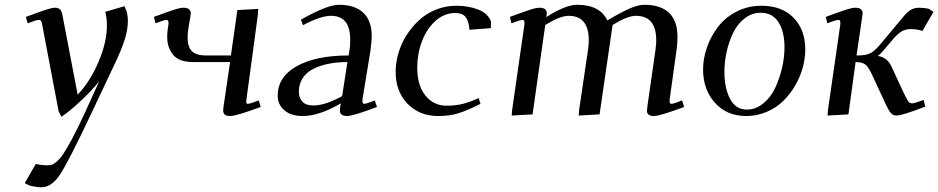

<svg xmlns="http://www.w3.org/2000/svg" viewBox="-20 -476 3905 799"><path d="M83 286.1 128.9 206.1Q151.9 211.9 176.8 211.9Q188 211.9 195.6 209.7Q203.1 207.5 216.6 196Q230 184.6 244.4 162.8Q258.8 141.1 280.8 100.3Q302.7 59.6 330.1 0L393.1 -138.2Q361.8 -98.6 314 -54.2Q266.1 -9.8 235.8 9.8L224.1 -12.2L155.8 -372.1Q153.8 -385.3 150.6 -389.2Q147.5 -393.1 141.1 -393.1Q130.9 -393.1 95.2 -378.9L87.9 -405.8Q151.4 -429.2 174.1 -436.5Q196.8 -443.8 209 -443.8Q224.1 -443.8 231 -435.5Q237.8 -427.2 240.2 -411.1L303.2 -82Q355.5 -137.2 390.1 -218.8Q424.8 -300.3 424.8 -369.1Q424.8 -402.8 418 -426.8L498 -450.2L507.8 -426.8Q512.2 -405.3 512.2 -391.1Q512.2 -354 499.5 -313Q486.8 -272 457 -209L355 6.8Q267.1 192.4 231.4 247.8Q195.8 303.2 152.8 303.2Q130.9 303.2 102.1 295.9Z M620.6 -405.8Q684.6 -429.2 707.3 -436.5Q730 -443.8 743.7 -443.8Q773.9 -443.8 773.9 -419.9Q773.9 -418.9 771.5 -401.9L765.6 -369.1Q760.7 -342.8 760.7 -319.8Q760.7 -279.8 779.3 -262.5Q797.9 -245.1 836.9 -245.1H940.9L967.8 -434.1L1054.7 -439L1052.7 -411.1L1005.9 -64.9Q1003.9 -53.7 1004.9 -48.8Q1005.9 -43.9 1010.7 -43.9Q1021 -43.9 1056.6 -58.1L1064.9 -30.8Q962.9 6.8 938.5 6.8Q921.9 6.8 915.3 1Q908.7 -4.9 908.7 -17.1Q908.7 -21.5 910.6 -35.2L937.5 -217.8H782.7Q725.6 -217.8 700.7 -247.6Q675.8 -277.3 675.8 -323.2Q675.8 -341.8 678.7 -359.9L680.7 -372.1Q683.6 -393.1 673.8 -393.1Q662.6 -393.1 627 -378.9Z M1135.7 -78.1Q1135.7 -156.2 1215.1 -200.7Q1294.4 -245.1 1430.7 -245.1L1434.6 -269Q1437.5 -283.7 1437.5 -309.1Q1437.5 -360.8 1417.5 -385.5Q1397.5 -410.2 1356.4 -410.2Q1314.9 -410.2 1240.7 -371.1L1232.4 -394Q1341.3 -456.1 1390.6 -456.1Q1457 -456.1 1491.9 -423.1Q1526.9 -390.1 1526.9 -325.2Q1526.9 -304.7 1521.5 -264.2L1488.8 -64.9Q1485.8 -43.9 1495.6 -43.9Q1504.9 -43.9 1539.6 -58.1L1548.8 -30.8Q1449.2 6.8 1424.8 6.8Q1394.5 6.8 1394.5 -15.1Q1394.5 -25.4 1396.5 -35.2L1398.4 -45.9Q1308.1 6.8 1239.7 6.8Q1191.4 6.8 1163.6 -16.8Q1135.7 -40.5 1135.7 -78.1ZM1223.6 -94.2Q1223.6 -70.3 1237.8 -53.7Q1252 -37.1 1284.7 -37.1Q1312.5 -37.1 1346.2 -49.6Q1379.9 -62 1403.8 -76.2L1425.8 -217.8Q1384.3 -217.8 1348.9 -210.9Q1313.5 -204.1 1284.9 -189.9Q1256.3 -175.8 1240 -151.4Q1223.6 -127 1223.6 -94.2Z M1626.5 -176.8Q1626.5 -214.8 1637.7 -253.9Q1648.9 -293 1671.1 -328.4Q1693.4 -363.8 1723.4 -391.6Q1753.4 -419.4 1793.9 -435.8Q1834.5 -452.1 1879.4 -452.1Q1928.7 -452.1 1969.5 -436.5Q2010.3 -420.9 2023.4 -386.2L2022.5 -358.9L1933.6 -352.1Q1931.2 -386.7 1918.2 -404.3Q1905.3 -421.9 1874.5 -421.9Q1828.6 -421.9 1791.7 -388.4Q1754.9 -355 1735.6 -303.2Q1716.3 -251.5 1716.3 -193.8Q1716.3 -121.1 1750.2 -78.6Q1784.2 -36.1 1838.4 -36.1Q1876 -36.1 1905.8 -43.7Q1935.5 -51.3 1971.7 -67.9L1979.5 -43.9Q1923.3 -15.6 1887 -4.4Q1850.6 6.8 1802.7 6.8Q1725.6 6.8 1676 -44.2Q1626.5 -95.2 1626.5 -176.8Z M2102.1 -405.8Q2166 -429.2 2188.7 -436.5Q2211.4 -443.8 2225.1 -443.8Q2255.4 -443.8 2255.4 -420.9Q2255.4 -416 2254.4 -411.1L2252.9 -404.8Q2334 -456.1 2381.3 -456.1Q2476.6 -456.1 2507.3 -391.1Q2569.8 -427.7 2603.3 -441.9Q2636.7 -456.1 2662.1 -456.1Q2729.5 -456.1 2764.4 -422.4Q2799.3 -388.7 2799.3 -323.2Q2799.3 -298.8 2796.4 -274.9L2767.1 -64.9Q2764.2 -43.9 2773.9 -43.9Q2783.7 -43.9 2818.4 -58.1L2827.1 -30.8Q2725.1 6.8 2702.1 6.8Q2672.4 6.8 2672.4 -14.2Q2672.4 -19.5 2674.3 -35.2L2708 -270Q2710.9 -291.5 2710.9 -308.1Q2710.9 -410.2 2626 -410.2Q2591.3 -410.2 2529.3 -372.1L2475.1 0L2388.2 4.9L2390.1 -19L2427.2 -270Q2430.2 -291.5 2430.2 -308.1Q2430.2 -410.2 2346.2 -410.2Q2311 -410.2 2249 -372.1L2196.3 0L2109.4 4.9L2111.3 -19L2162.1 -372.1Q2165 -393.1 2155.3 -393.1Q2144 -393.1 2108.4 -378.9Z M2905.8 -187Q2905.8 -233.4 2922.4 -280Q2939 -326.7 2968.8 -365.2Q2998.5 -403.8 3045.7 -428Q3092.8 -452.1 3148.9 -452.1Q3233.4 -452.1 3282.2 -402.3Q3331.1 -352.5 3331.1 -270Q3331.1 -233.4 3320.6 -194.8Q3310.1 -156.2 3289.1 -120.1Q3268.1 -84 3239.3 -55.7Q3210.4 -27.3 3170.2 -10.3Q3129.9 6.8 3085 6.8Q3004.4 6.8 2955.1 -48.3Q2905.8 -103.5 2905.8 -187ZM2994.6 -176.8Q2994.6 -109.4 3018.1 -64.7Q3041.5 -20 3087.9 -20Q3125 -20 3156 -45.2Q3187 -70.3 3205.6 -109.6Q3224.1 -148.9 3234.4 -193.1Q3244.6 -237.3 3244.6 -278.8Q3244.6 -344.2 3219.7 -383.5Q3194.8 -422.9 3146 -422.9Q3109.4 -422.9 3079.6 -400.1Q3049.8 -377.4 3031.7 -340.8Q3013.7 -304.2 3004.2 -261.7Q2994.6 -219.2 2994.6 -176.8Z M3416.5 -405.8Q3480.5 -429.2 3503.2 -436.5Q3525.9 -443.8 3539.6 -443.8Q3569.8 -443.8 3569.8 -419.9Q3569.8 -418.9 3567.4 -401.9L3544.4 -245.1H3547.9Q3585 -245.1 3604 -255.6Q3623 -266.1 3649.4 -298.8L3738.8 -405.8Q3755.4 -426.3 3770.5 -435.1Q3785.6 -443.8 3804.7 -443.8Q3826.7 -443.8 3845.7 -439L3864.7 -426.8L3818.8 -347.2Q3796.9 -355 3770.5 -355Q3749.5 -355 3733.2 -345.9Q3716.8 -336.9 3694.8 -311L3661.6 -272Q3643.1 -249.5 3632.8 -243.2Q3669.9 -237.8 3687.5 -204.1L3739.7 -91.8Q3753.9 -62 3759.8 -54Q3765.6 -45.9 3775.4 -45.9Q3786.1 -45.9 3823.7 -60.1L3830.6 -32.2Q3733.9 4.9 3710.4 4.9Q3696.8 4.9 3687.7 -5.1Q3678.7 -15.1 3666.5 -41L3614.7 -152.8Q3596.7 -193.8 3583.3 -205.8Q3569.8 -217.8 3540.5 -217.8L3510.7 0L3423.8 4.9L3425.8 -20L3476.6 -372.1Q3479.5 -393.1 3469.7 -393.1Q3458.5 -393.1 3422.9 -378.9Z"/></svg>

Font: Dehuti
Style: Bold-Italic
Weight: 700
Version: Version 1.2